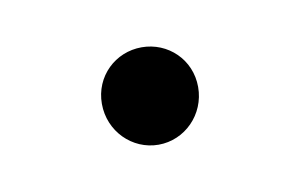

<svg xmlns="http://www.w3.org/2000/svg" viewBox="-29 -121 258 165"><g transform="rotate(-10 100.0 -38.5)"><path d="M100 4C123 4 142 -15 142 -39C142 -63 123 -81 100 -81C77 -81 58 -63 58 -39C58 -15 77 4 100 4Z"/></g></svg>

Font: Chess Sans Light
Style: Regular
Weight: 300
Designer: Wolf Bōese
Foundry: Wolf Bōese
Version: Version 7.223;Glyphs 3.3 (3306)